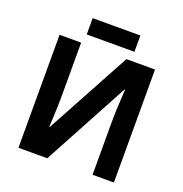

<svg xmlns="http://www.w3.org/2000/svg" viewBox="-151 -1007 1086 1140"><g transform="rotate(20 391.5 -437.0)"><path d="M89.8 -713.9H226.1V-376Q226.1 -363.8 225.8 -348.6Q225.6 -333.5 225.1 -317.1Q224.6 -300.8 224.1 -284.4Q223.6 -268.1 222.7 -252.4Q220.7 -216.3 219.2 -179.2H222.2L512.2 -713.9H692.9V0H558.1V-335.9Q558.1 -363.8 559.3 -398.7Q560.5 -433.6 562.5 -465.3Q564.5 -502.4 566.9 -540H563L272 0H89.8ZM240.7 -874H542V-771H240.7Z"/></g></svg>

Font: Droid Sans
Style: Bold
Weight: 700
Foundry: Ascender Corporation
Version: Version 1.00 build 112